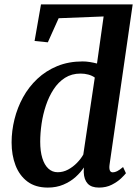

<svg xmlns="http://www.w3.org/2000/svg" viewBox="-20 -839 627 869"><path d="M196.5 10Q140.5 10 104.2 -17.2Q68 -44.5 50.2 -90.8Q32.5 -137 32.5 -194.5Q32.5 -246.5 45.5 -299Q58.5 -351.5 84.2 -398.5Q110 -445.5 148.8 -482Q187.5 -518.5 239 -539.8Q290.5 -561 354.5 -561Q370 -561 387 -558.2Q404 -555.5 419 -551.5L449 -764.5L245.5 -756.5L196.5 -647.5L136.5 -653.5L165.5 -819H580.5L476 -95Q473.5 -77.5 477 -68.2Q480.5 -59 490.5 -59Q499.5 -59 510.2 -64.2Q521 -69.5 537 -83L550 -55Q544 -47 527.8 -31.5Q511.5 -16 486.2 -3Q461 10 428 10Q393.5 10 377 -7.8Q360.5 -25.5 359 -59L359.5 -81Q345.5 -59 322.2 -38Q299 -17 267.2 -3.5Q235.5 10 196.5 10ZM241 -59.5Q266 -59.5 288.2 -71.5Q310.5 -83.5 328.5 -102Q346.5 -120.5 357 -139.5L409 -488Q396.5 -497 379.8 -501.5Q363 -506 344.5 -506Q304.5 -506 274.2 -486.8Q244 -467.5 222.8 -435Q201.5 -402.5 188 -362.2Q174.5 -322 168.2 -279.2Q162 -236.5 162 -197.5Q162 -154.5 171.5 -123.5Q181 -92.5 198.8 -76Q216.5 -59.5 241 -59.5Z"/></svg>

Font: Merriweather 36pt SemiBold
Style: Italic
Weight: 600
Italic angle: -7.8°
Version: Version 2.101